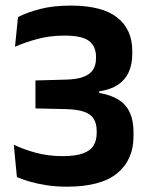

<svg xmlns="http://www.w3.org/2000/svg" viewBox="-20 -672 545 704"><path d="M225.5 12.5Q184.5 12.5 149.8 7Q115 1.5 88 -6.5Q61 -14.5 42 -22.5L30.5 -141.5Q65.5 -124.5 111 -112Q156.5 -99.5 209.5 -99.5Q257 -99.5 284.2 -109.5Q311.5 -119.5 323 -138.2Q334.5 -157 334.5 -184V-191.5Q334.5 -219 323.5 -236.5Q312.5 -254 287.5 -262.5Q262.5 -271 220.5 -272L110 -274.5V-377L220.5 -380Q261.5 -381 286 -390.2Q310.5 -399.5 321.2 -416.5Q332 -433.5 332 -458V-463.5Q332 -502.5 306.2 -522Q280.5 -541.5 216 -541.5Q163 -541.5 116.2 -528.8Q69.5 -516 35 -500.5L46 -609.5Q79 -626.5 127 -639Q175 -651.5 239.5 -651.5Q354 -651.5 409.5 -608Q465 -564.5 465 -485V-475Q465 -436 452 -407.5Q439 -379 412.5 -361.2Q386 -343.5 343.5 -337V-318.5L337.5 -332.5Q408.5 -321 439 -286Q469.5 -251 469.5 -187V-172Q469.5 -86 409.8 -36.8Q350 12.5 225.5 12.5Z"/></svg>

Font: Anek Kannada SemiBold
Style: Regular
Weight: 600
Version: Version 1.003